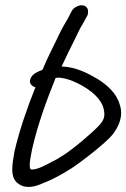

<svg xmlns="http://www.w3.org/2000/svg" viewBox="-20 -662 488 742"><path d="M117 -325C87 -250 56 -163 36 -77C28 -29 15 27 54 50C82 69 119 59 148 45C184 32 222 10 257 -12C291 -34 389 -109 416 -143C438 -173 459 -213 442 -260C430 -302 393 -335 355 -358C321 -378 274 -403 220 -405H218C235 -442 254 -480 271 -514C281 -534 289 -553 300 -570L316 -599L317 -600C320 -607 321 -615 320 -623C313 -653 270 -643 257 -619L243 -592C232 -573 219 -551 209 -530C188 -485 166 -445 144 -392C128 -386 111 -379 102 -366C87 -343 102 -328 117 -325ZM195 -361C198 -361 203 -362 208 -362C222 -361 240 -357 258 -350C310 -329 367 -291 380 -244C387 -215 383 -201 367 -182C358 -171 337 -151 304 -123C270 -94 246 -76 229 -65C211 -53 196 -44 179 -36C153 -22 129 -9 107 -7H106C98 -6 94 -8 95 -30C96 -47 101 -67 104 -85C126 -182 160 -274 195 -361Z"/></svg>

Font: Stray Cat
Style: ExBdObl
Weight: 800
Version: Version 1.0